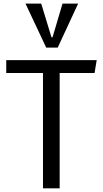

<svg xmlns="http://www.w3.org/2000/svg" viewBox="-20 -1031 563 1051"><path d="M215.3 0V-631.3H14.2V-701.7H509.3L497.6 -631.3H306.6V0ZM407.7 -1011.2 295.9 -770.5H232.9L119.6 -1011.2H205.6L261.7 -827.1H267.6L322.3 -1011.2Z"/></svg>

Font: Mako
Style: Regular
Weight: 400
Designer: vernon adams
Foundry: vernon adams
Version: Version 1.100; ttfautohint (v1.8.4.7-5d5b);gftools[0.9.33]